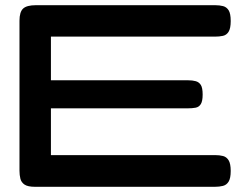

<svg xmlns="http://www.w3.org/2000/svg" viewBox="-20 -709 948 739"><path d="M115 10Q87 10 74.5 1.5Q62 -7 58.5 -21Q55 -35 55 -52V-629Q55 -663 69 -676Q83 -689 118 -689H808Q825 -689 838.5 -685.5Q852 -682 860 -669.5Q868 -657 868 -628Q868 -600 860 -587Q852 -574 838 -571Q824 -568 807 -568H176V-400H704Q721 -400 733.5 -396.5Q746 -393 753 -382Q760 -371 760 -345Q760 -320 753 -308.5Q746 -297 733 -294.5Q720 -292 702 -292H176V-112H808Q825 -112 838.5 -108.5Q852 -105 860 -92Q868 -79 868 -51Q868 -23 860 -10Q852 3 838 6.5Q824 10 807 10Z"/></svg>

Font: Fredoka Expanded Medium
Style: Regular
Weight: 500
Width: 7
Designer: Ben Nathan
Foundry: Milena B. Brandão, Ben Nathan
Version: Version 2.001